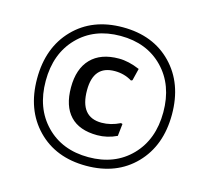

<svg xmlns="http://www.w3.org/2000/svg" viewBox="-92 -702 875 817"><g transform="rotate(15 346.0 -293.0)"><path d="M137.5 -514Q219 -598 353 -598Q487 -598 568.5 -514Q650 -430 650 -293Q650 -156 568.5 -72Q487 12 353 12Q219 12 137.5 -72Q56 -156 56 -293Q56 -430 137.5 -514ZM540.5 -486.5Q469 -560 353 -560Q237 -560 165.5 -486.5Q94 -413 94 -293Q94 -173 165.5 -99.5Q237 -26 353 -26Q469 -26 540.5 -99.5Q612 -173 612 -293Q612 -413 540.5 -486.5ZM371 -465Q414 -465 463 -444L450 -391L444 -388Q410 -409 368 -409Q274 -409 274 -300Q274 -182 369 -182Q410 -182 450 -202L457 -200L451 -146Q409 -126 365 -126Q286 -126 245.5 -169Q205 -212 205 -294Q205 -376 248 -420.5Q291 -465 371 -465Z"/></g></svg>

Font: Alegreya Sans Medium
Style: Italic
Weight: 500
Italic angle: -7°
Designer: Juan Pablo del Peral
Foundry: Huerta Tipografica
Version: Version 2.007